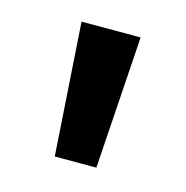

<svg xmlns="http://www.w3.org/2000/svg" viewBox="-54 -765 350 361"><g transform="rotate(15 121.0 -585.0)"><path d="M64 -714 81 -456H162L179 -714Z"/></g></svg>

Font: Noto Sans Thai Looped UI Narrow Medium
Style: Regular
Weight: 500
Width: 4
Designer: Cadson Demak Team
Foundry: Cadson Demak Co., Ltd.
Version: Version 1.000